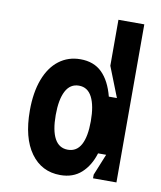

<svg xmlns="http://www.w3.org/2000/svg" viewBox="-87 -839 773 921"><g transform="rotate(10 300.0 -379.0)"><path d="M541 0H427V-17.8L469.4 -122H430Q411.2 -60.4 371.1 -24.2Q331 12 269 12Q178 12 125 -61.5Q72 -135 72 -268Q72 -356 96.1 -420Q120.2 -484 164.9 -518Q209.6 -552 269 -552Q334.6 -552 374.5 -512.6Q414.4 -473.2 433.6 -399H473L415 -546V-770H541ZM369 -268Q369 -343 347.8 -384.5Q326.6 -426 283.8 -426Q241 -426 219.5 -384.8Q198 -343.6 198 -268Q198 -192.4 219.5 -153.2Q241 -114 283.8 -114Q326.6 -114 347.8 -153.3Q369 -192.6 369 -268Z"/></g></svg>

Font: Fliege Mono Thin
Style: Regular
Weight: 100
Version: Version 0.020;Glyphs 3.3 (3306)